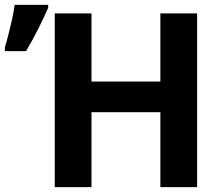

<svg xmlns="http://www.w3.org/2000/svg" viewBox="-20 -769 920 789"><path d="M205 0V-714H356V-434H639V-714H790V0H639V-308H356V0ZM0 -559V-574Q7 -597 15 -628.5Q23 -660 30 -691.5Q37 -723 40 -749H178V-737Q161 -698 138 -652Q115 -606 87 -559Z"/></svg>

Font: BC Sans
Style: Bold
Weight: 700
Designer: Monotype Design Team
Province of B.C.
Foundry: Monotype Imaging Inc.
Version: Version 2.000;GOOG;noto-source:20170915:90ef993387c0